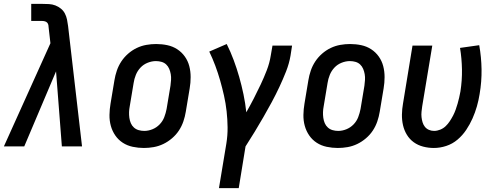

<svg xmlns="http://www.w3.org/2000/svg" viewBox="-37 -755 2557 990"><path d="M-17 0 223 -532 214 -611Q214 -618 212.5 -625.5Q211 -633 206.5 -638Q202 -643 194.5 -645Q187 -647 180 -647H124V-735H180Q198 -735 215.5 -734Q233 -733 248.5 -727Q264 -721 277 -710.5Q290 -700 297.5 -685.5Q305 -671 308.5 -654.5Q312 -638 314 -621L386 0H282L252 -387L88 0Z M705 8Q676 8 647.5 2Q619 -4 596 -19Q573 -34 557.5 -56.5Q542 -79 534.5 -106Q527 -133 527.5 -162.5Q528 -192 533 -221L553 -341Q557 -366 565.5 -391Q574 -416 588.5 -438Q603 -460 623.5 -478Q644 -496 668 -507.5Q692 -519 717.5 -523.5Q743 -528 768 -528Q798 -528 826 -522Q854 -516 877 -501Q900 -486 916 -463.5Q932 -441 939 -414Q946 -387 946 -357.5Q946 -328 941 -299L921 -179Q917 -154 908.5 -129Q900 -104 885.5 -82Q871 -60 850 -42Q829 -24 805 -12.5Q781 -1 755.5 3.5Q730 8 705 8ZM707 -80Q728 -80 749 -88.5Q770 -97 786 -113.5Q802 -130 810 -151Q818 -172 822 -193L842 -313Q844 -328 845 -343Q846 -358 843.5 -372.5Q841 -387 835.5 -400Q830 -413 820 -422.5Q810 -432 796 -436Q782 -440 767 -440Q746 -440 724.5 -431.5Q703 -423 687.5 -406.5Q672 -390 663.5 -369Q655 -348 652 -327L632 -207Q629 -192 628.5 -177Q628 -162 630 -147.5Q632 -133 637.5 -120Q643 -107 653.5 -97.5Q664 -88 678 -84Q692 -80 707 -80Z M1092 215 1130 -14Q1137 -57 1136.5 -98.5Q1136 -140 1131.5 -181Q1127 -222 1118 -262Q1109 -302 1098 -340.5Q1087 -379 1073 -416.5Q1059 -454 1042 -489L1132 -528Q1152 -488 1168 -445Q1184 -402 1196.5 -358Q1209 -314 1218.5 -268.5Q1228 -223 1233 -176Q1253 -211 1271.5 -247Q1290 -283 1307 -319Q1324 -355 1338.5 -392.5Q1353 -430 1359 -468L1368 -520H1469L1461 -468Q1454 -427 1438 -386.5Q1422 -346 1403.5 -306.5Q1385 -267 1364 -228Q1343 -189 1321 -151Q1299 -113 1276 -75Q1253 -37 1229 0L1194 215Z M1705 8Q1676 8 1647.5 2Q1619 -4 1596 -19Q1573 -34 1557.5 -56.5Q1542 -79 1534.5 -106Q1527 -133 1527.5 -162.5Q1528 -192 1533 -221L1553 -341Q1557 -366 1565.5 -391Q1574 -416 1588.5 -438Q1603 -460 1623.5 -478Q1644 -496 1668 -507.5Q1692 -519 1717.5 -523.5Q1743 -528 1768 -528Q1798 -528 1826 -522Q1854 -516 1877 -501Q1900 -486 1916 -463.5Q1932 -441 1939 -414Q1946 -387 1946 -357.5Q1946 -328 1941 -299L1921 -179Q1917 -154 1908.5 -129Q1900 -104 1885.5 -82Q1871 -60 1850 -42Q1829 -24 1805 -12.5Q1781 -1 1755.5 3.5Q1730 8 1705 8ZM1707 -80Q1728 -80 1749 -88.5Q1770 -97 1786 -113.5Q1802 -130 1810 -151Q1818 -172 1822 -193L1842 -313Q1844 -328 1845 -343Q1846 -358 1843.5 -372.5Q1841 -387 1835.5 -400Q1830 -413 1820 -422.5Q1810 -432 1796 -436Q1782 -440 1767 -440Q1746 -440 1724.5 -431.5Q1703 -423 1687.5 -406.5Q1672 -390 1663.5 -369Q1655 -348 1652 -327L1632 -207Q1629 -192 1628.5 -177Q1628 -162 1630 -147.5Q1632 -133 1637.5 -120Q1643 -107 1653.5 -97.5Q1664 -88 1678 -84Q1692 -80 1707 -80Z M2200 8Q2172 8 2145 1Q2118 -6 2096.5 -21.5Q2075 -37 2061 -60Q2047 -83 2041 -109.5Q2035 -136 2035.5 -164.5Q2036 -193 2041 -221L2090 -520H2192L2140 -207Q2138 -193 2136.5 -179Q2135 -165 2136.5 -151Q2138 -137 2142 -124Q2146 -111 2154 -101Q2162 -91 2174.5 -85.5Q2187 -80 2201 -80Q2217 -80 2233 -86.5Q2249 -93 2261 -104.5Q2273 -116 2282.5 -130.5Q2292 -145 2299.5 -159.5Q2307 -174 2312.5 -189.5Q2318 -205 2322.5 -220.5Q2327 -236 2330.5 -251.5Q2334 -267 2337 -283Q2346 -340 2345 -397Q2344 -454 2335 -508L2434 -522Q2445 -461 2446 -397.5Q2447 -334 2436 -270Q2431 -238 2422 -206.5Q2413 -175 2399.5 -144.5Q2386 -114 2367 -85.5Q2348 -57 2322 -35Q2296 -13 2264 -2.5Q2232 8 2200 8Z"/></svg>

Font: Iosevka SS04 Semibold Oblique
Style: Regular
Weight: 600
Italic angle: -9°
Monospace: yes
Designer: Belleve Invis
Foundry: Belleve Invis
Version: Version 19.0.0; ttfautohint (v1.8.4)